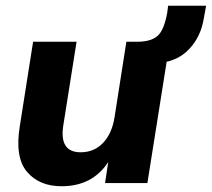

<svg xmlns="http://www.w3.org/2000/svg" viewBox="-20 -636 736 667"><path d="M194 11Q116 11 73.5 -39.5Q31 -90 49 -199L95 -491H246L200 -201Q185 -107 260 -107Q307 -107 338 -139.5Q369 -172 378 -229L419 -491H570L492 0H345L356 -73Q301 11 194 11ZM539 -418 455 -473 457 -491Q504 -491 527 -511Q550 -531 561 -592L564 -616H696L688 -572Q678 -510 639 -467.5Q600 -425 539 -418Z"/></svg>

Font: Nunito Sans ExtraBold
Style: Italic
Weight: 800
Italic angle: -9°
Designer: Vernon Adams
Foundry: Vernon Adams
Version: Version 3.006; ttfautohint (v1.8.3)